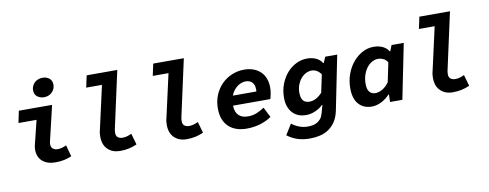

<svg xmlns="http://www.w3.org/2000/svg" viewBox="-73 -1129 4346 1705"><g transform="rotate(-10 2100.0 -276.0)"><path d="M342 12Q270 12 227 -25.5Q184 -63 184 -130Q184 -144 186.5 -158.5Q189 -173 194 -190L243 -389H80L102 -496H402L328 -183Q326 -176 325 -170Q324 -164 324 -157Q324 -126 341 -113Q358 -100 384 -100Q402 -100 420.5 -105Q439 -110 462 -120L490 -17Q458 -3 423 4.5Q388 12 342 12ZM344 -575Q310 -575 284 -594.5Q258 -614 258 -653Q258 -672 265.5 -689.5Q273 -707 286.5 -720Q300 -733 318.5 -740.5Q337 -748 358 -748Q396 -748 420.5 -728Q445 -708 445 -670Q445 -650 437 -632.5Q429 -615 415.5 -602Q402 -589 383.5 -582Q365 -575 344 -575Z M926 12Q859 12 816.5 -28.5Q774 -69 774 -144Q774 -158 775.5 -173.5Q777 -189 782 -206L869 -594H727L750 -701H1026L914 -190Q912 -182 911 -173Q910 -164 910 -153Q910 -125 926.5 -112.5Q943 -100 968 -100Q990 -100 1007.5 -105Q1025 -110 1050 -121L1079 -20Q1041 -3 1004.5 4.5Q968 12 926 12Z M1526 12Q1459 12 1416.5 -28.5Q1374 -69 1374 -144Q1374 -158 1375.5 -173.5Q1377 -189 1382 -206L1469 -594H1327L1350 -701H1626L1514 -190Q1512 -182 1511 -173Q1510 -164 1510 -153Q1510 -125 1526.5 -112.5Q1543 -100 1568 -100Q1590 -100 1607.5 -105Q1625 -110 1650 -121L1679 -20Q1641 -3 1604.5 4.5Q1568 12 1526 12Z M2067 12Q2019 12 1978.5 -1.5Q1938 -15 1908.5 -42Q1879 -69 1862.5 -110.5Q1846 -152 1846 -208Q1846 -275 1869.5 -330.5Q1893 -386 1933 -425.5Q1973 -465 2025 -486.5Q2077 -508 2134 -508Q2182 -508 2220 -493.5Q2258 -479 2283.5 -453.5Q2309 -428 2322.5 -392Q2336 -356 2336 -313Q2336 -282 2330 -252Q2324 -222 2319 -210H1983Q1984 -177 1993 -155Q2002 -133 2018 -119Q2034 -105 2054.5 -99Q2075 -93 2099 -93Q2141 -93 2177 -107.5Q2213 -122 2247 -145L2293 -54Q2249 -23 2191.5 -5.5Q2134 12 2067 12ZM2130 -403Q2112 -403 2093 -396.5Q2074 -390 2056 -377Q2038 -364 2022.5 -344Q2007 -324 1997 -298H2209Q2210 -303 2210 -307Q2210 -311 2210 -316Q2210 -359 2188.5 -381Q2167 -403 2130 -403Z M2607 196Q2539 196 2489.5 178Q2440 160 2403 131L2462 36Q2491 60 2528.5 74Q2566 88 2604 88Q2626 88 2648 84.5Q2670 81 2688.5 70.5Q2707 60 2722 42.5Q2737 25 2745 -4L2766 -79H2762Q2733 -51 2692 -33Q2651 -15 2610 -15Q2531 -15 2486 -65Q2441 -115 2441 -200Q2441 -267 2463 -323.5Q2485 -380 2521 -421Q2557 -462 2604 -485Q2651 -508 2701 -508Q2750 -508 2785 -490.5Q2820 -473 2838 -443H2842L2865 -496H2973L2875 -9Q2863 50 2837 89Q2811 128 2775.5 152Q2740 176 2697 186Q2654 196 2607 196ZM2658 -127Q2719 -127 2774 -187L2808 -347Q2774 -396 2723 -396Q2698 -396 2673 -383.5Q2648 -371 2628 -348Q2608 -325 2595.5 -293Q2583 -261 2583 -221Q2583 -172 2602 -149.5Q2621 -127 2658 -127Z M3197 12Q3122 12 3078.5 -37.5Q3035 -87 3035 -180Q3035 -248 3056.5 -307.5Q3078 -367 3115 -411.5Q3152 -456 3200 -482Q3248 -508 3301 -508Q3350 -508 3385 -490.5Q3420 -473 3438 -443H3442L3463 -496H3573L3473 0H3362L3364 -68H3360Q3325 -30 3282 -9Q3239 12 3197 12ZM3248 -100Q3277 -100 3310 -118Q3343 -136 3372 -176L3408 -349Q3394 -374 3370 -385Q3346 -396 3325 -396Q3295 -396 3268 -381Q3241 -366 3220.5 -339Q3200 -312 3188 -275.5Q3176 -239 3176 -197Q3176 -146 3195.5 -123Q3215 -100 3248 -100Z M3926 12Q3859 12 3816.5 -28.5Q3774 -69 3774 -144Q3774 -158 3775.5 -173.5Q3777 -189 3782 -206L3869 -594H3727L3750 -701H4026L3914 -190Q3912 -182 3911 -173Q3910 -164 3910 -153Q3910 -125 3926.5 -112.5Q3943 -100 3968 -100Q3990 -100 4007.5 -105Q4025 -110 4050 -121L4079 -20Q4041 -3 4004.5 4.5Q3968 12 3926 12Z"/></g></svg>

Font: Source Code Pro
Style: Bold Italic
Weight: 700
Italic angle: -11°
Monospace: yes
Designer: Paul D. Hunt, Teo Tuominen
Foundry: Adobe Systems Incorporated
Version: Version 1.050;PS 1.000;hotconv 16.6.51;makeotf.lib2.5.65220